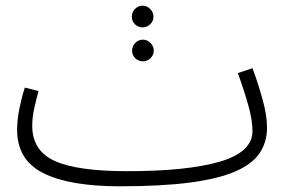

<svg xmlns="http://www.w3.org/2000/svg" viewBox="-20 -632 1024 673"><path d="M400 21Q224 21 132 -25Q40 -71 40 -177Q40 -212 48 -251.5Q56 -291 67 -325L115 -313Q108 -287 100.5 -254.5Q93 -222 93 -191Q93 -104 171.5 -68Q250 -32 426 -32Q637 -32 751 -65.5Q865 -99 865 -173Q865 -210 851 -260.5Q837 -311 814 -376L865 -393Q885 -339 900.5 -283Q916 -227 916 -185Q916 -133 889.5 -94.5Q863 -56 803.5 -30.5Q744 -5 645 8Q546 21 400 21ZM480 -536Q464 -536 453 -547Q442 -558 442 -573Q442 -589 453 -600.5Q464 -612 480 -612Q495 -612 506.5 -600.5Q518 -589 518 -573Q518 -558 506.5 -547Q495 -536 480 -536ZM481 -417Q465 -417 454 -428Q443 -439 443 -455Q443 -470 454 -481.5Q465 -493 481 -493Q496 -493 507.5 -481.5Q519 -470 519 -455Q519 -439 507.5 -428Q496 -417 481 -417Z"/></svg>

Font: Noto Sans Arabic UI Lt
Style: Regular
Weight: 300
Designer: Monotype Design Team, Nadine Chahine and Nizar Qandah
Foundry: Monotype Imaging Inc.
Version: Version 2.010; ttfautohint (v1.8.4.7-5d5b)